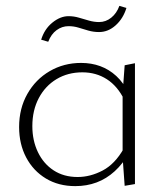

<svg xmlns="http://www.w3.org/2000/svg" viewBox="-20 -629 565 653"><path d="M236 4Q179 4 136 -22Q93 -48 69 -93.5Q45 -139 45 -197Q45 -260 73 -309.5Q101 -359 149 -387Q197 -415 256 -415Q291 -415 321 -404Q351 -393 375.5 -370.5Q400 -348 416 -314L403 -289Q380 -336 343.5 -359.5Q307 -383 260 -383Q211 -383 172.5 -360Q134 -337 112 -295.5Q90 -254 90 -200Q90 -151 109 -111.5Q128 -72 162.5 -49.5Q197 -27 244 -27Q287 -27 329 -49Q371 -71 401 -124L420 -110Q398 -72 370 -46.5Q342 -21 308.5 -8.5Q275 4 236 4ZM404 3 397 -94V-312L404 -407L439 -414V-3ZM144 -487 120 -494Q131 -530 158 -552Q185 -574 213 -574Q231 -574 248 -569Q265 -564 282.5 -559Q300 -554 317 -554Q340 -554 358.5 -569Q377 -584 386 -609L410 -602Q399 -566 373.5 -543Q348 -520 317 -520Q298 -520 280.5 -525Q263 -530 247 -535Q231 -540 213 -540Q191 -540 172.5 -526.5Q154 -513 144 -487Z"/></svg>

Font: Ysabeau Infant ExtraLight
Style: Regular
Weight: 250
Designer: Christian Thalmann (Catharsis Fonts)
Version: Version 2.001;gftools[0.9.30]; featfreeze: ss01,ss02,lnum